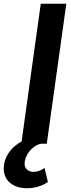

<svg xmlns="http://www.w3.org/2000/svg" viewBox="-79 -765 379 1022"><path d="M65 237C109 237 145 224 176 204L158 129C138 143 120 150 98 150C74 150 52 134 52 107C52 61 92 10 139 0H170L274 -745H138L36 -12C-23 20 -59 73 -59 134C-59 194 -12 237 65 237Z"/></svg>

Font: Mluvka Bold
Style: Italic
Weight: 700
Italic angle: -8°
Designer: Modified by Jiří Krblich, Original typeface by Gumpita Rahayu
Foundry: Gumpita Rahayu & Jiří Krblich
Version: Version 2.000;Glyphs 3.1.1 (3134)